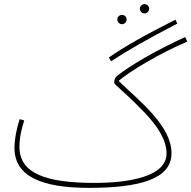

<svg xmlns="http://www.w3.org/2000/svg" viewBox="-20 -887 925 928"><path d="M679 -822C691 -822 701 -833 701 -845C701 -857 691 -867 679 -867C666 -867 656 -857 656 -845C656 -833 666 -822 679 -822ZM570 -770C582 -770 592 -781 592 -793C592 -805 582 -815 570 -815C557 -815 547 -805 547 -793C547 -781 557 -770 570 -770ZM517 -591C590 -639 690 -697 837 -773L828 -792C679 -717 576 -658 506 -609ZM410 21C648 21 809 -19 809 -146C809 -275 665 -390 553 -496C611 -545 752 -629 885 -686L875 -708C737 -645 611 -572 547 -521C538 -513 532 -506 532 -488C532 -476 564 -461 672 -350C740 -280 785 -212 785 -145C785 -34 606 -3 436 -3C204 -3 74 -48 74 -177C74 -225 85 -266 97 -305L75 -311C61 -269 50 -215 50 -172C50 -36 178 21 410 21Z"/></svg>

Font: Noto Sans Arabic Thin
Style: Regular
Weight: 100
Designer: Monotype Design Team, Nadine Chahine, Nizar Qandah and Khaled Hosny
Foundry: Monotype Imaging Inc.
Version: Version 2.012